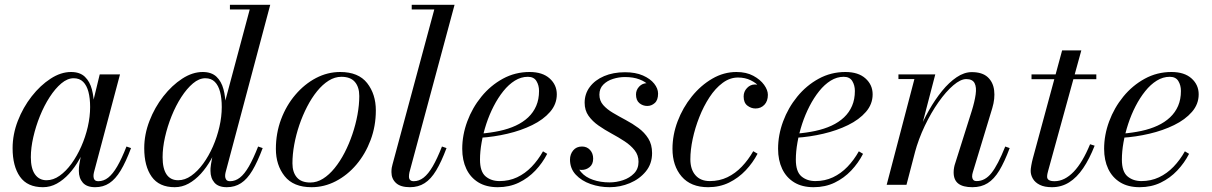

<svg xmlns="http://www.w3.org/2000/svg" viewBox="-20 -770 5052 800"><path d="M159 10Q94 10 63.2 -33.8Q32.5 -77.5 32.5 -152.5Q32.5 -210 54.2 -266.2Q76 -322.5 112 -368.5Q148 -414.5 190.8 -442.2Q233.5 -470 276 -470Q313 -470 333.8 -450Q354.5 -430 363 -397Q371.5 -364 371.5 -325.5Q371.5 -291 364.2 -252.8Q357 -214.5 343.2 -177Q329.5 -139.5 310.5 -105.8Q291.5 -72 267.8 -46Q244 -20 216.8 -5Q189.5 10 159 10ZM174 -19Q202 -19 228.5 -37.8Q255 -56.5 278 -88.2Q301 -120 318.5 -159.5Q336 -199 345.8 -241.5Q355.5 -284 355.5 -324Q355.5 -360.5 348.5 -387.2Q341.5 -414 326.5 -429Q311.5 -444 287 -444Q261 -444 235.5 -422.5Q210 -401 187 -365.5Q164 -330 146.5 -286.8Q129 -243.5 118.8 -198.8Q108.5 -154 108.5 -115Q108.5 -67.5 126 -43.2Q143.5 -19 174 -19ZM376.5 10Q341.5 10 325 -9Q308.5 -28 308.5 -58Q308.5 -66.5 309 -73.2Q309.5 -80 310.5 -85L325 -165.5L350.5 -243L365 -334L395.5 -460H480L371.5 -52Q369.5 -44 369.5 -36Q369.5 -27 374 -21Q378.5 -15 390 -15Q412 -15 431 -30Q450 -45 468.5 -76.8Q487 -108.5 507 -159.5L526 -153Q504.5 -95.5 482.8 -59.5Q461 -23.5 435.5 -6.8Q410 10 376.5 10Z M925 10Q890 10 873.5 -9Q857 -28 857 -58Q857 -62 857.2 -69.5Q857.5 -77 859 -85L873.5 -165.5L906 -248L907.5 -308.5L1020.5 -730.5H938V-750H1106L920 -52Q918 -44.5 918 -36Q918 -28 922.5 -21.5Q927 -15 938.5 -15Q960.5 -15 979.5 -29.8Q998.5 -44.5 1017 -76.5Q1035.5 -108.5 1055.5 -159.5L1074.5 -153Q1053 -95.5 1031.5 -59.5Q1010 -23.5 984.2 -6.8Q958.5 10 925 10ZM708 10Q643 10 612 -33.8Q581 -77.5 581 -152.5Q581 -210 602.8 -266.2Q624.5 -322.5 660.5 -368.5Q696.5 -414.5 739.2 -442.2Q782 -470 824.5 -470Q861 -470 881.8 -450.5Q902.5 -431 911.2 -398Q920 -365 920 -325.5Q920 -291 912.8 -252.8Q905.5 -214.5 892 -177Q878.5 -139.5 859.5 -105.8Q840.5 -72 816.8 -46Q793 -20 765.8 -5Q738.5 10 708 10ZM722.5 -19Q750.5 -19 777 -37.8Q803.5 -56.5 826.5 -88Q849.5 -119.5 867 -159.2Q884.5 -199 894.2 -241.5Q904 -284 904 -324Q904 -360.5 897 -387.2Q890 -414 875 -429Q860 -444 835.5 -444Q809.5 -444 784 -422.5Q758.5 -401 735.5 -365.5Q712.5 -330 695 -286.5Q677.5 -243 667.5 -198.5Q657.5 -154 657.5 -115Q657.5 -67.5 674 -43.2Q690.5 -19 722.5 -19Z M1278 10Q1202.5 10 1166 -36Q1129.5 -82 1129.5 -149.5Q1129.5 -215 1151.2 -273Q1173 -331 1210.8 -375.2Q1248.5 -419.5 1296.5 -444.8Q1344.5 -470 1397.5 -470Q1473.5 -470 1509.8 -423.8Q1546 -377.5 1546 -310Q1546 -244.5 1524.2 -186.5Q1502.5 -128.5 1465 -84.2Q1427.5 -40 1379.2 -15Q1331 10 1278 10ZM1273 -9.5Q1300.5 -9.5 1326 -25.5Q1351.5 -41.5 1374.2 -69.5Q1397 -97.5 1415.8 -133.8Q1434.5 -170 1448.2 -210.5Q1462 -251 1469.5 -292Q1477 -333 1477 -370Q1477 -407 1458.8 -428.5Q1440.5 -450 1402.5 -450Q1375 -450 1349.5 -434Q1324 -418 1301.2 -390Q1278.5 -362 1259.8 -325.8Q1241 -289.5 1227.2 -249Q1213.5 -208.5 1206 -167.5Q1198.5 -126.5 1198.5 -89.5Q1198.5 -52.5 1216.8 -31Q1235 -9.5 1273 -9.5Z M1688 10Q1649 10 1630 -7.5Q1611 -25 1611 -53Q1611 -63 1612.2 -70.8Q1613.5 -78.5 1615.5 -85L1789.5 -730.5H1695.5V-750H1874L1686 -52Q1685 -47.5 1684.5 -42.8Q1684 -38 1684 -34.5Q1684 -15 1704 -15Q1726 -15 1745.2 -30Q1764.5 -45 1783 -76.8Q1801.5 -108.5 1821.5 -159.5L1840.5 -153Q1819 -95.5 1797.2 -59.5Q1775.5 -23.5 1749.2 -6.8Q1723 10 1688 10Z M2054 10Q2006 10 1973 -10.2Q1940 -30.5 1923 -66.5Q1906 -102.5 1906 -150Q1906 -207.5 1927 -264.2Q1948 -321 1986 -367.5Q2024 -414 2075.2 -442Q2126.5 -470 2186.5 -470Q2240.5 -470 2270.2 -443.2Q2300 -416.5 2300 -377Q2300 -336 2272 -303.8Q2244 -271.5 2197.5 -248.8Q2151 -226 2094.5 -212.8Q2038 -199.5 1981 -196V-213Q2024 -216.5 2061.2 -224.5Q2098.5 -232.5 2128.8 -246.5Q2159 -260.5 2180.8 -281Q2202.5 -301.5 2214.2 -328.8Q2226 -356 2226 -391Q2226 -414.5 2215.2 -432.2Q2204.5 -450 2179.5 -450Q2151 -450 2125.2 -434Q2099.5 -418 2077.2 -390.2Q2055 -362.5 2037 -327.5Q2019 -292.5 2006.2 -253.8Q1993.5 -215 1986.8 -176.8Q1980 -138.5 1980 -105Q1980 -55 2003.2 -35.2Q2026.5 -15.5 2061.5 -15.5Q2101 -15.5 2134.5 -31.2Q2168 -47 2195 -75Q2222 -103 2242.5 -139.5L2260 -129Q2240.5 -91 2210.8 -59.5Q2181 -28 2141.8 -9Q2102.5 10 2054 10Z M2520.5 10Q2478.5 10 2440.8 -3.2Q2403 -16.5 2379 -42.2Q2355 -68 2355 -105Q2355 -127 2368.2 -143.2Q2381.5 -159.5 2405 -159.5Q2425.5 -159.5 2438.5 -145.2Q2451.5 -131 2451.5 -109Q2451.5 -86 2437 -74Q2422.5 -62 2403.5 -62Q2390.5 -62 2379.8 -66.5Q2369 -71 2362.5 -80.5Q2356 -90 2356 -105H2383Q2383 -74 2401.2 -52.8Q2419.5 -31.5 2450.8 -20.8Q2482 -10 2520 -10Q2548 -10 2575.8 -19.2Q2603.5 -28.5 2622 -47.5Q2640.5 -66.5 2640.5 -96Q2640.5 -123.5 2624.2 -144Q2608 -164.5 2582.5 -181.2Q2557 -198 2528.2 -213.5Q2499.5 -229 2474 -246.8Q2448.5 -264.5 2432.2 -287.5Q2416 -310.5 2416 -342Q2416 -379 2437.5 -407.8Q2459 -436.5 2497 -452.8Q2535 -469 2584 -469Q2628 -469 2658.8 -455.5Q2689.5 -442 2705.8 -421.5Q2722 -401 2722 -380Q2722 -353 2708.2 -340.8Q2694.5 -328.5 2677 -328.5Q2658.5 -328.5 2644.2 -340.2Q2630 -352 2630 -376.5Q2630 -395 2643.2 -409.2Q2656.5 -423.5 2677 -423.5Q2693 -423.5 2707 -411.2Q2721 -399 2721 -380H2697.5Q2697.5 -398 2683.8 -413.8Q2670 -429.5 2644.5 -439.2Q2619 -449 2584 -449Q2558.5 -449 2534 -441.2Q2509.5 -433.5 2493.5 -417.2Q2477.5 -401 2477.5 -375.5Q2477.5 -350.5 2493.2 -332.5Q2509 -314.5 2534 -299.8Q2559 -285 2587.2 -270Q2615.5 -255 2640.5 -236.5Q2665.5 -218 2681.2 -193Q2697 -168 2697 -132Q2697 -87.5 2671 -55.8Q2645 -24 2604.5 -7Q2564 10 2520.5 10Z M2930.5 10Q2858.5 10 2820.2 -34.5Q2782 -79 2782 -150Q2782 -208 2803.5 -264.8Q2825 -321.5 2862.5 -368Q2900 -414.5 2947.8 -442.2Q2995.5 -470 3048.5 -470Q3089.5 -470 3118.8 -454.2Q3148 -438.5 3163.8 -416.5Q3179.5 -394.5 3179.5 -375Q3179.5 -348.5 3164.8 -333.2Q3150 -318 3128 -318Q3109.5 -318 3094 -330Q3078.5 -342 3078.5 -368Q3078.5 -388.5 3092.5 -403.2Q3106.5 -418 3125.5 -418Q3140 -418 3152 -414.5Q3164 -411 3171.2 -401.8Q3178.5 -392.5 3178.5 -375H3159.5Q3159.5 -390.5 3145.5 -407.2Q3131.5 -424 3108 -435.5Q3084.5 -447 3055 -447Q3021 -447 2990.8 -424.5Q2960.5 -402 2936 -364.5Q2911.5 -327 2893.8 -282Q2876 -237 2866.2 -191Q2856.5 -145 2856.5 -106.5Q2856.5 -64 2877.8 -39.8Q2899 -15.5 2937.5 -15.5Q2977.5 -15.5 3010.8 -31.5Q3044 -47.5 3071 -75.8Q3098 -104 3118.5 -140L3136.5 -129.5Q3117 -92 3087 -60.2Q3057 -28.5 3017.8 -9.2Q2978.5 10 2930.5 10Z M3370 10Q3322 10 3289 -10.2Q3256 -30.5 3239 -66.5Q3222 -102.5 3222 -150Q3222 -207.5 3243 -264.2Q3264 -321 3302 -367.5Q3340 -414 3391.2 -442Q3442.5 -470 3502.5 -470Q3556.5 -470 3586.2 -443.2Q3616 -416.5 3616 -377Q3616 -336 3588 -303.8Q3560 -271.5 3513.5 -248.8Q3467 -226 3410.5 -212.8Q3354 -199.5 3297 -196V-213Q3340 -216.5 3377.2 -224.5Q3414.5 -232.5 3444.8 -246.5Q3475 -260.5 3496.8 -281Q3518.5 -301.5 3530.2 -328.8Q3542 -356 3542 -391Q3542 -414.5 3531.2 -432.2Q3520.5 -450 3495.5 -450Q3467 -450 3441.2 -434Q3415.5 -418 3393.2 -390.2Q3371 -362.5 3353 -327.5Q3335 -292.5 3322.2 -253.8Q3309.5 -215 3302.8 -176.8Q3296 -138.5 3296 -105Q3296 -55 3319.2 -35.2Q3342.5 -15.5 3377.5 -15.5Q3417 -15.5 3450.5 -31.2Q3484 -47 3511 -75Q3538 -103 3558.5 -139.5L3576 -129Q3556.5 -91 3526.8 -59.5Q3497 -28 3457.8 -9Q3418.5 10 3370 10Z M4031.5 10Q3992.5 10 3973 -5Q3953.5 -20 3953.5 -52Q3953.5 -62.5 3955.5 -72.8Q3957.5 -83 3960 -89.5L4029 -308Q4041 -346.5 4045.2 -376.5Q4049.5 -406.5 4040.8 -423.5Q4032 -440.5 4006 -440.5Q3982.5 -440.5 3952 -414.5Q3921.5 -388.5 3890.5 -344.5Q3859.5 -300.5 3833.2 -245.5Q3807 -190.5 3791.5 -133H3777.5Q3788.5 -174.5 3807.2 -220.8Q3826 -267 3851 -311Q3876 -355 3905.2 -391Q3934.5 -427 3966 -448.2Q3997.5 -469.5 4029 -469.5Q4072.5 -469.5 4095.2 -448.8Q4118 -428 4122.2 -393.8Q4126.5 -359.5 4114.5 -319.5L4033.5 -52.5Q4032 -48 4031.2 -43.2Q4030.5 -38.5 4030.5 -34.5Q4030.5 -27 4034.8 -21.2Q4039 -15.5 4049.5 -15.5Q4084.5 -15.5 4111.2 -49.2Q4138 -83 4168.5 -159.5L4187 -153Q4165.5 -95.5 4143.8 -59.5Q4122 -23.5 4095.2 -6.8Q4068.5 10 4031.5 10ZM3674.5 0 3790 -440.5H3723.5V-460H3877L3757 0Z M4363 10Q4332 10 4312.5 0.2Q4293 -9.5 4283.8 -25.2Q4274.5 -41 4274.5 -58Q4274.5 -66 4277 -80.5Q4279.5 -95 4283.5 -110L4405.5 -560H4485.5L4347.5 -59Q4346 -53.5 4344.5 -47Q4343 -40.5 4343 -33.5Q4343 -15 4374 -15Q4395 -15 4415 -25Q4435 -35 4453.8 -54.5Q4472.5 -74 4489.5 -102.8Q4506.5 -131.5 4522 -169L4541 -163Q4519.5 -108 4493.2 -69.2Q4467 -30.5 4434.8 -10.2Q4402.5 10 4363 10ZM4278 -440V-460H4548V-440Z M4728.5 10Q4680.5 10 4647.5 -10.2Q4614.5 -30.5 4597.5 -66.5Q4580.5 -102.5 4580.5 -150Q4580.5 -207.5 4601.5 -264.2Q4622.5 -321 4660.5 -367.5Q4698.5 -414 4749.8 -442Q4801 -470 4861 -470Q4915 -470 4944.8 -443.2Q4974.5 -416.5 4974.5 -377Q4974.5 -336 4946.5 -303.8Q4918.5 -271.5 4872 -248.8Q4825.5 -226 4769 -212.8Q4712.5 -199.5 4655.5 -196V-213Q4698.5 -216.5 4735.8 -224.5Q4773 -232.5 4803.2 -246.5Q4833.5 -260.5 4855.2 -281Q4877 -301.5 4888.8 -328.8Q4900.5 -356 4900.5 -391Q4900.5 -414.5 4889.8 -432.2Q4879 -450 4854 -450Q4825.5 -450 4799.8 -434Q4774 -418 4751.8 -390.2Q4729.5 -362.5 4711.5 -327.5Q4693.5 -292.5 4680.8 -253.8Q4668 -215 4661.2 -176.8Q4654.5 -138.5 4654.5 -105Q4654.5 -55 4677.8 -35.2Q4701 -15.5 4736 -15.5Q4775.5 -15.5 4809 -31.2Q4842.5 -47 4869.5 -75Q4896.5 -103 4917 -139.5L4934.5 -129Q4915 -91 4885.2 -59.5Q4855.5 -28 4816.2 -9Q4777 10 4728.5 10Z"/></svg>

Font: Bodoni Moda 11pt
Style: Italic
Weight: 400
Italic angle: -13°
Version: Version 2.004